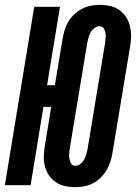

<svg xmlns="http://www.w3.org/2000/svg" viewBox="-37 -763 560 791"><path d="M273 8Q251 8 230.5 3.5Q210 -1 193 -12.5Q176 -24 164.5 -41Q153 -58 148 -78Q143 -98 143.5 -120Q144 -142 148 -164L174 -323H142L89 0H-17L104 -735H210L157 -412H189L221 -604Q224 -622 229.5 -640Q235 -658 245 -674.5Q255 -691 269.5 -704.5Q284 -718 301.5 -727Q319 -736 337.5 -739.5Q356 -743 374 -743Q395 -743 416 -738.5Q437 -734 453.5 -722.5Q470 -711 481.5 -694Q493 -677 498 -657Q503 -637 503 -615Q503 -593 499 -571L426 -131Q423 -113 417 -95Q411 -77 401 -60.5Q391 -44 377 -30.5Q363 -17 346 -8Q329 1 310 4.5Q291 8 273 8ZM273 -80Q284 -80 293.5 -87Q303 -94 308.5 -103.5Q314 -113 317.5 -124Q321 -135 323 -145L396 -586Q397 -596 398 -607Q399 -618 397.5 -628Q396 -638 390 -646.5Q384 -655 373 -655Q363 -655 353 -648Q343 -641 337.5 -631.5Q332 -622 328.5 -611Q325 -600 323 -590L250 -149Q249 -139 248 -128Q247 -117 249 -107Q251 -97 256.5 -88.5Q262 -80 273 -80Z"/></svg>

Font: Iosevka Term Curly XBd Obl
Style: Regular
Weight: 800
Italic angle: -9°
Designer: Belleve Invis
Foundry: Belleve Invis
Version: Version 32.3.0